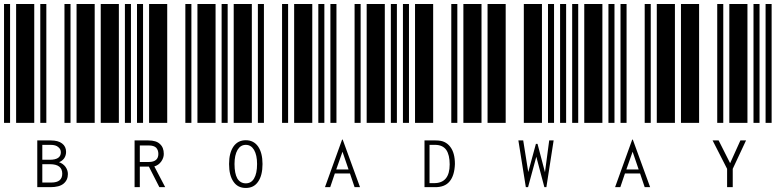

<svg xmlns="http://www.w3.org/2000/svg" viewBox="-20 -610 3880 953"><path d="M0 0V-590H30V0ZM60 0V-590H150V0ZM180 0V-590H210V0ZM300 0V-590H330V0ZM360 0V-590H450V0ZM165 87H231Q269 87 288 102Q308 117 308 144Q308 161 299 175Q289 189 273 195Q293 202 305 218Q317 235 317 254Q317 284 295 302Q274 319 230 319H165ZM227 183Q282 183 282 146Q282 130 269 120Q257 109 231 109H190V183ZM235 296Q289 296 289 252Q289 205 228 205H190V296Z M480 0V-590H570V0ZM600 0V-590H630V0ZM660 0V-590H690V0ZM720 0V-590H810V0ZM900 0V-590H930V0ZM648 87H716Q756 87 774 105Q793 122 793 154Q793 174 780 192Q767 210 746 216L800 319H771L719 217H674V319H648ZM719 194Q743 194 755 183Q766 173 766 154Q766 135 755 123Q743 112 719 112H674V194Z M960 0V-590H1050V0ZM1080 0V-590H1110V0ZM1140 0V-590H1230V0ZM1260 0V-590H1290V0ZM1380 0V-590H1410V0ZM1200 323Q1160 323 1139 292Q1117 261 1117 204Q1117 149 1139 117Q1161 86 1200 86Q1239 86 1261 117Q1283 149 1283 204Q1283 261 1261 292Q1240 323 1200 323ZM1200 300Q1227 300 1241 276Q1256 251 1256 204Q1256 160 1241 134Q1226 109 1200 109Q1174 109 1159 134Q1144 160 1144 204Q1144 251 1158 276Q1173 300 1200 300Z M1440 0V-590H1530V0ZM1560 0V-590H1590V0ZM1620 0V-590H1650V0ZM1740 0V-590H1770V0ZM1800 0V-590H1890V0ZM1717 251H1642L1619 319H1593L1678 83H1681L1767 319H1740ZM1710 231 1680 143 1649 231Z M1920 0V-590H1950V0ZM1980 0V-590H2010V0ZM2040 0V-590H2130V0ZM2220 0V-590H2250V0ZM2280 0V-590H2370V0ZM2087 87H2141Q2170 87 2186 95Q2203 103 2215 119Q2238 149 2238 204Q2236 261 2212 290Q2188 320 2137 319H2087ZM2135 299Q2212 299 2212 206Q2212 159 2195 134Q2177 109 2139 109H2112V299Z M2400 0V-590H2490V0ZM2580 0V-590H2670V0ZM2700 0V-590H2730V0ZM2760 0V-590H2790V0ZM2820 0V-590H2850V0ZM2553 87H2577L2602 244L2640 104H2648L2685 245L2706 87H2728L2692 319H2682L2642 168L2601 319H2590Z M2880 0V-590H2970V0ZM3000 0V-590H3030V0ZM3060 0V-590H3090V0ZM3180 0V-590H3210V0ZM3240 0V-590H3330V0ZM3157 251H3082L3059 319H3033L3118 83H3121L3207 319H3180ZM3150 231 3120 143 3089 231Z M3360 0V-590H3450V0ZM3540 0V-590H3570V0ZM3600 0V-590H3690V0ZM3720 0V-590H3750V0ZM3780 0V-590H3810V0ZM3589 228 3517 87H3547L3604 200L3655 87H3683L3617 228V319H3589Z"/></svg>

Font: Libre Barcode 39 Text
Style: Regular
Weight: 400
Version: Version 1.005; ttfautohint (v1.8.3)